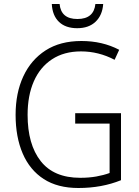

<svg xmlns="http://www.w3.org/2000/svg" viewBox="-20 -930 694 960"><path d="M356 -364H585V-29Q489 10 372 10Q268 10 198.5 -35Q129 -80 93.5 -162.5Q58 -245 58 -356Q58 -465 96.5 -548Q135 -631 208 -678Q281 -725 387 -725Q492 -725 576 -681L553 -631Q473 -673 385 -673Q300 -673 240 -633.5Q180 -594 149 -523Q118 -452 118 -356Q118 -208 183.5 -124.5Q249 -41 381 -41Q425 -41 461.5 -47.5Q498 -54 528 -65V-312H356ZM496 -910Q492 -854 458 -821.5Q424 -789 366 -789Q308 -789 275 -820.5Q242 -852 239 -910H278Q285 -835 367 -835Q449 -835 457 -910Z"/></svg>

Font: Noto Sans Tamil SemiCondensed Light
Style: Regular
Weight: 300
Width: 4
Designer: Jelle Bosma - Monotype Design Team
Foundry: Monotype Imaging Inc.
Version: Version 2.004; ttfautohint (v1.8.4.7-5d5b)